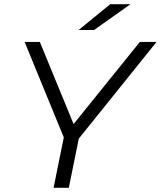

<svg xmlns="http://www.w3.org/2000/svg" viewBox="-20 -901 771 921"><path d="M237 0 286 -242 98 -700H171L333 -306L651 -700H731L358 -236L310 0ZM357 -757 509 -881H606L431 -757Z"/></svg>

Font: Montserrat
Style: Italic
Weight: 400
Italic angle: -11.3°
Designer: Julieta Ulanovsky
Foundry: Julieta Ulanovsky
Version: Version 9.000; ttfautohint (v1.8.4.7-5d5b)